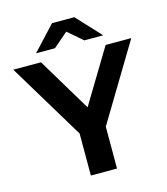

<svg xmlns="http://www.w3.org/2000/svg" viewBox="-142 -1000 957 1099"><g transform="rotate(-15 336.5 -450.0)"><path d="M686 -700H534L342 -382L151 -700H-13L259 -249V0H414V-248ZM336 -832 423 -757H535L402 -900H270L137 -757H249Z"/></g></svg>

Font: Montserrat-Alt1
Style: Bold
Weight: 700
Designer: Differentunic
Foundry: Differentunic
Version: Version 7.222